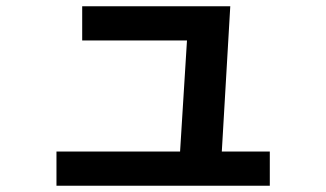

<svg xmlns="http://www.w3.org/2000/svg" viewBox="-20 -586 1040 612"><path d="M242 -566H714L687 -103H840V6H160V-103H554L576 -457H242Z"/></svg>

Font: M PLUS 1p
Style: Bold
Weight: 700
Version: Version 1.062